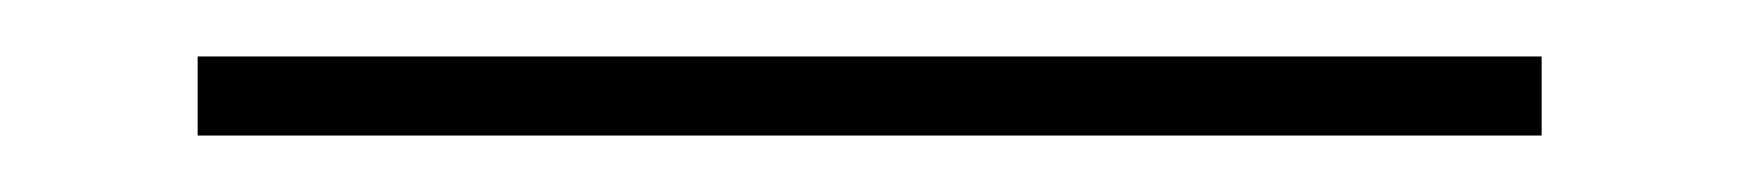

<svg xmlns="http://www.w3.org/2000/svg" viewBox="-20 67 616 68"><path d="M526 115H50V87H526Z"/></svg>

Font: Turret Road ExtraLight
Style: Regular
Weight: 275
Designer: Noponies
Foundry: Noponies
Version: Version 1.001; ttfautohint (v1.8)